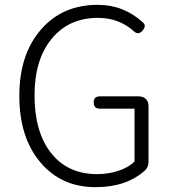

<svg xmlns="http://www.w3.org/2000/svg" viewBox="-20 -762 713 795"><path d="M376 13Q234 13 148 -89Q60 -192 60 -365Q60 -538 151 -641Q239 -742 385 -742Q493 -742 573 -668Q587 -654 570 -635Q552 -615 534 -633Q472 -688 386 -688Q265 -688 194 -601.5Q123 -515 123 -367Q123 -216 191 -129Q260 -41 382 -41Q429 -41 471 -55Q513 -69 537 -93V-312H393Q368 -312 368 -338Q368 -363 393 -363H481H554Q573 -363 584 -352Q595 -341 595 -322V-92Q595 -71 581 -57Q504 13 376 13Z"/></svg>

Font: GenSenRounded TW L
Style: Regular
Weight: 300
Version: Version 1.501;PS 1;hotconv 16.6.51;makeotf.lib2.5.65220